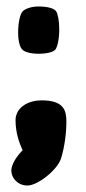

<svg xmlns="http://www.w3.org/2000/svg" viewBox="-20 -473 265 593"><path d="M49 -320C56 -312 76 -307 99 -307C124 -307 145 -312 151 -320C158 -329 163 -354 163 -383C163 -407 159 -429 154 -437C149 -447 127 -453 99 -453C79 -453 59 -447 50 -438C42 -430 36 -403 36 -372C36 -348 41 -327 49 -320ZM109 -163C60 -163 28 -136 28 -102C28 -64 39 -32 50 -9C27 14 15 38 15 54C15 76 34 100 65 100C96 100 158 52 169 15C180 -22 185 -63 185 -97C185 -131 178 -163 109 -163Z"/></svg>

Font: Manosque
Style: Regular
Weight: 400
Designer: Ariel Martín Pérez
Foundry: Ariel Martín Pérez
Version: Version 1.005;hotconv 1.0.109;makeotfexe 2.5.65596